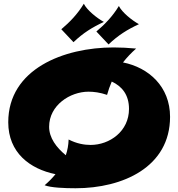

<svg xmlns="http://www.w3.org/2000/svg" viewBox="-20 -968 951 1024"><path d="M706 -709C663 -713 624 -715 586 -715C320 -715 24 -600 24 -316C24 -154 139 -67 276 -39C259 -18 240 1 218 20C251 33 324 36 383 36C635 36 887 -77 887 -345C887 -506 773 -608 636 -635C657 -662 680 -686 706 -709ZM668 -387C668 -268 565 -195 463 -195C429 -195 389 -202 346 -224C345 -194 340 -167 331 -140C280 -182 242 -233 242 -292C242 -407 354 -479 452 -479C480 -479 513 -475 551 -462C558 -487 566 -510 576 -533C630 -508 668 -463 668 -387ZM534 -851C496 -872 444 -914 427 -948C393 -892 352 -850 307 -812L372 -743C423 -792 473 -823 534 -851ZM721 -839C683 -860 631 -902 614 -936C580 -880 539 -838 494 -800L559 -731C610 -780 660 -811 721 -839Z"/></svg>

Font: Shojumaru
Style: Regular
Weight: 400
Designer: Astigmatic (AOETI)
Foundry: Astigmatic (AOETI)
Version: Version 1.000